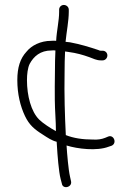

<svg xmlns="http://www.w3.org/2000/svg" viewBox="-20 -619 533 776"><path d="M219 -580V-571C219 -534.7 209 -495.2 207 -454C199.7 -454.7 193 -454.7 187 -454C143.7 -454 107.1 -435.1 87 -410C61.8 -382.8 50 -346.9 50 -295C50 -239 62.3 -189.1 81 -150C98.3 -113.9 118.5 -96.7 153 -75C172.3 -62.4 189 -51 209 -46C209 -40.7 209.3 -35.7 210 -31C212.1 6.2 217.4 75.1 225 104L230 123C233.5 147.7 273.3 138.1 267 113L263 95C256.6 67.8 251.1 3.2 249 -31C293.5 -17.1 371.7 -7.8 419 -26L431 -30C454.5 -40.1 439.7 -76.7 417 -67L405 -62C390.9 -56.4 375.6 -53.7 355 -55C314.1 -55 277 -60.6 246 -73C242 -152.9 239.4 -237.7 241 -324C241 -357.3 241.7 -386.3 243 -411L257 -409C289.1 -404.7 314.5 -397.5 341 -388C356.4 -382.5 369.8 -375 387 -375H395C405.6 -375 414 -384.4 414 -395C414 -405.6 405.6 -414 395 -414H387C384.3 -414 381 -415 377 -417C341.1 -429 305.1 -440.1 263 -448L245 -450C248.8 -489.9 258 -534.9 258 -571V-580C258 -590.6 248.6 -599 238 -599C227.4 -599 219 -590.6 219 -580ZM206 -89C184.7 -100.4 152.9 -121.1 138 -136C105.7 -168.3 89 -232 89 -295C89 -318.3 91.8 -344.7 100 -361C116.1 -390.9 142.8 -415 188 -415C193.3 -415.7 198.7 -415.7 204 -415C202.7 -389.7 202 -359.7 202 -325C201.3 -287.7 201.2 -251.2 201.5 -215.5C201.9 -170.5 206 -130.7 206 -89Z"/></svg>

Font: Just Breathe
Style: Regular
Weight: 400
Foundry: Cannot Into Space Fonts
Version: Version 0.72